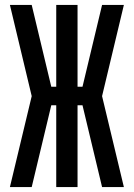

<svg xmlns="http://www.w3.org/2000/svg" viewBox="-20 -755 540 775"><path d="M20 0 108 -367 20 -735H108L187 -405H207V-735H293V-405H313L392 -735H480L392 -367L480 0H392L313 -330H293V0H207V-330H187L108 0Z"/></svg>

Font: Iosevka Semibold
Style: Regular
Weight: 600
Monospace: yes
Designer: Belleve Invis
Foundry: Belleve Invis
Version: Version 33.2.3; ttfautohint (v1.8.4)